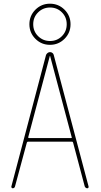

<svg xmlns="http://www.w3.org/2000/svg" viewBox="-20 -1010 540 1030"><path d="M312 -943.8Q286.1 -969.7 248.5 -969.7Q210.9 -969.7 184.6 -943.8Q158.2 -918 158.2 -879.9Q158.2 -841.8 184.6 -815.9Q210.9 -790 248.5 -790Q286.1 -790 312 -815.9Q337.9 -841.8 337.9 -879.9Q337.9 -918 312 -943.8ZM326.2 -801.8Q293.9 -769.5 248 -769.5Q202.1 -769.5 169.9 -801.8Q137.7 -834 137.7 -879.9Q137.7 -925.8 169.9 -958Q202.1 -990.2 248 -990.2Q293.9 -990.2 326.2 -958Q358.4 -925.8 358.4 -879.9Q358.4 -834 326.2 -801.8ZM131.8 -275.4Q129.9 -270.5 134.8 -269.5H361.3Q367.2 -269.5 364.3 -275.4L249 -709Q249 -710 248 -710Q247.1 -710 247.1 -709ZM47.9 0Q44.9 0 42.5 -2.9Q40 -5.9 41 -9.8L226.6 -713.9Q228.5 -720.7 234.9 -725.6Q241.2 -730.5 248.5 -730.5Q255.9 -730.5 261.7 -725.6Q267.6 -720.7 268.6 -713.9L455.1 -9.8Q456.1 -5.9 454.1 -2.9Q452.1 0 448.2 0Q439.5 0 434.6 -9.8L372.1 -245.1Q371.1 -250 366.2 -250H129.9Q126 -250 124 -245.1L60.5 -9.8Q57.6 0 47.9 0Z"/></svg>

Font: Rounded-X Mgen+ 2m thin
Style: Regular
Weight: 100
Designer: [Source Han Sans]
Ryoko NISHIZUKA  (kana & ideographs); Paul D. Hunt (Latin, Greek & Cyrillic); Wenlong ZHANG  (bopomofo
Version: Version 1.059.20150602